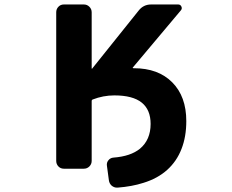

<svg xmlns="http://www.w3.org/2000/svg" viewBox="-20 -776 1040 862"><path d="M460 -32.2Q458 -45.9 466.8 -56.6Q475.6 -67.4 489.3 -68.4Q566.4 -74.2 608.4 -108.4Q656.2 -148.4 656.2 -219.7Q656.2 -283.2 616.2 -315.4Q576.2 -347.7 493.2 -347.7Q443.4 -347.7 395.5 -329.1Q391.6 -327.1 391.6 -323.2V-53.7Q391.6 -39.1 381.3 -28.8Q371.1 -18.6 356.4 -18.6H266.6Q252 -18.6 242.2 -28.8Q232.4 -39.1 232.4 -53.7V-720.7Q232.4 -735.4 242.2 -745.6Q252 -755.9 266.6 -755.9H356.4Q371.1 -755.9 381.3 -745.6Q391.6 -735.4 391.6 -720.7V-468.8Q391.6 -467.8 392.6 -467.3Q393.6 -466.8 393.6 -467.8L602.5 -728.5Q624 -755.9 658.2 -755.9H780.3Q790 -755.9 794.4 -746.6Q798.8 -737.3 792 -729.5L576.2 -472.7Q575.2 -471.7 576.2 -470.7Q577.1 -469.7 578.1 -469.7Q579.1 -469.7 581.1 -469.7Q690.4 -469.7 753.4 -406.2Q816.4 -342.8 816.4 -232.4Q816.4 -162.1 794.9 -107.4Q773.4 -51.8 730.5 -13.2Q687.5 25.4 624 44.9Q572.3 61.5 507.8 66.4Q505.9 66.4 504.9 66.4Q492.2 66.4 481.4 57.6Q470.7 47.9 468.8 33.2Z"/></svg>

Font: Rounded-L Mgen+ 1m bold
Style: Bold
Weight: 700
Designer: [Source Han Sans]
Ryoko NISHIZUKA  (kana & ideographs); Paul D. Hunt (Latin, Greek & Cyrillic); Wenlong ZHANG  (bopomofo
Version: Version 1.059.20150602